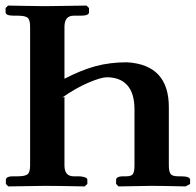

<svg xmlns="http://www.w3.org/2000/svg" viewBox="-21 -667 701 688"><path d="M210 -319.8V-74.2Q210 -35.2 243.2 -35.2H262.2Q271.5 -35.2 281.7 -32.2Q292 -29.3 292 -22.9V-7.8L282.2 1Q186.5 -1 139.2 -1L8.8 1L0 -7.8V-22.9Q0 -31.2 13.2 -34.2Q17.1 -35.2 28.8 -35.2H42Q67.9 -35.2 77.4 -42.2Q86.9 -49.3 86.9 -74.2V-570.8Q86.9 -596.7 77.6 -603.8Q68.4 -610.8 42 -610.8H28.8Q-1 -610.8 -1 -623V-638.2L7.8 -647H11.2Q15.6 -647 63.2 -646Q110.8 -645 133.8 -645H147L289.1 -647L297.9 -638.2V-623Q297.9 -610.8 269 -610.8H243.2Q210 -610.8 210 -570.8V-384.8Q269 -415.5 320.8 -429.7Q372.6 -443.8 434.1 -443.8Q584 -435.1 584 -283.2V-75.2Q584 -52.2 590.3 -43.7Q596.7 -35.2 618.2 -35.2H627.9Q660.2 -35.2 660.2 -22.9V-7.8L644 1Q562 -1 521 -1L403.8 1L395 -7.8V-22.9Q395 -31.2 408.2 -34.2Q412.1 -35.2 423.8 -35.2H431.2Q450.7 -35.2 455.8 -44.2Q460.9 -53.2 460.9 -75.2V-274.9Q460.9 -332.5 435.3 -361.3Q409.7 -390.1 361.8 -390.1Q340.8 -390.1 294.9 -370.4Q249 -350.6 201.2 -316.9Z"/></svg>

Font: Common Serif
Style: Bold
Weight: 700
Designer: Philipp H. Poll, Khaled Hosny
Foundry: Stefan Peev, Context Ltd.
Version: Version 1.026